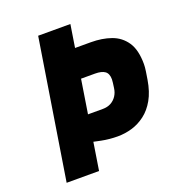

<svg xmlns="http://www.w3.org/2000/svg" viewBox="-134 -852 893 963"><g transform="rotate(-20 313.0 -371.0)"><path d="M58 0 176 -742H348L231 0ZM379 -131Q335 -131 292.5 -139.5Q250 -148 218 -156L238 -286H355Q380 -286 398.5 -296Q417 -306 429 -324Q441 -342 444 -366Q446 -379 447.5 -392Q449 -405 449 -410Q449 -441 431.5 -453.5Q414 -466 379 -466H257L282 -621H413Q473 -621 521 -604Q569 -587 597.5 -545Q626 -503 626 -427Q626 -411 622.5 -388Q619 -365 616 -347Q606 -286 582.5 -244.5Q559 -203 526 -178Q493 -153 455.5 -142Q418 -131 379 -131Z"/></g></svg>

Font: Exo Thin ExtraBold
Style: Italic
Weight: 800
Italic angle: -9°
Version: Version 2.000